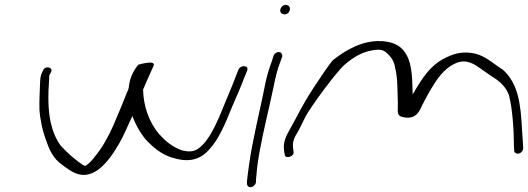

<svg xmlns="http://www.w3.org/2000/svg" viewBox="-20 -729 2170 789"><path d="M145 -397C144 -360 141 -318 142 -280C145 -236 155 -191 168 -156C182 -117 195 -79 239 -49C269 -28 316 15 381 -30C417 -55 447 -100 469 -138C490 -174 505 -213 524 -252L534 -228C546 -202 560 -179 576 -159C603 -129 644 -91 696 -79C769 -57 813 -83 841 -116C880 -158 907 -224 932 -286C950 -328 967 -365 983 -408L995 -437C1006 -461 969 -464 960 -443L948 -413C941 -394 933 -374 925 -355C893 -282 863 -188 815 -136C803 -124 786 -107 760 -107C754 -106 743 -108 728 -111C687 -125 657 -152 633 -179C593 -226 569 -294 568 -361C582 -395 599 -431 611 -458C622 -484 559 -466 548 -463C529 -439 514 -411 510 -376C510 -371 508 -366 507 -361C496 -337 488 -313 478 -290L446 -214C426 -169 401 -123 371 -87C359 -71 345 -55 330 -47C326 -48 324 -50 319 -52C285 -76 256 -101 229 -131C207 -162 196 -192 188 -228C177 -278 177 -341 182 -403C182 -413 182 -419 184 -422C187 -428 194 -437 191 -444C186 -455 164 -456 157 -440C151 -427 146 -418 145 -397Z M1132 -690C1129 -679 1138 -670 1149 -670C1160 -670 1168 -677 1171 -688C1174 -699 1166 -709 1155 -709C1144 -709 1135 -701 1132 -690ZM1067 -370C1062 -347 1058 -324 1052 -298C1046 -272 1040 -245 1034 -216L1016 -128C1008 -88 998 -15 995 15V26C995 31 997 34 1000 37C1011 47 1032 33 1032 18V8C1033 1 1034 -16 1037 -43C1047 -123 1069 -214 1088 -298C1094 -324 1099 -348 1104 -371C1111 -408 1120 -445 1132 -475L1139 -494C1141 -499 1140 -504 1138 -508C1131 -521 1110 -515 1104 -500L1098 -480C1086 -448 1074 -410 1067 -370Z M1147 -112 1150 -95C1149 -74 1192 -84 1186 -107L1184 -125C1182 -149 1190 -165 1205 -189C1214 -206 1224 -226 1235 -249C1253 -285 1363 -435 1396 -463C1430 -492 1464 -514 1509 -522C1551 -530 1561 -520 1578 -503C1591 -490 1601 -472 1604 -449C1615 -407 1613 -348 1615 -304C1616 -268 1606 -251 1645 -246C1688 -241 1702 -267 1714 -295C1723 -313 1734 -332 1745 -353C1773 -399 1801 -448 1857 -471C1901 -488 1935 -461 1955 -447L1998 -417C2035 -395 2061 -370 2072 -336C2086 -282 2092 -192 2092 -128L2093 -110C2093 -105 2095 -102 2099 -100C2112 -92 2129 -104 2130 -120L2129 -139C2128 -151 2127 -171 2125 -199C2120 -296 2111 -386 2046 -443C2015 -462 1996 -481 1962 -498C1926 -516 1874 -520 1827 -499C1748 -467 1713 -404 1676 -341C1672 -417 1682 -538 1573 -557C1515 -568 1460 -550 1424 -531C1399 -519 1374 -502 1347 -481C1330 -460 1305 -424 1271 -372C1218 -291 1209 -264 1173 -201C1155 -170 1143 -144 1147 -112Z"/></svg>

Font: Stray Cat
Style: SuExtObl
Weight: 400
Version: Version 1.0